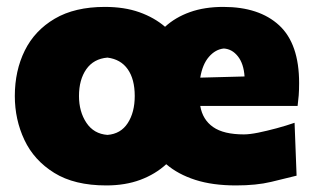

<svg xmlns="http://www.w3.org/2000/svg" viewBox="-20 -536 933 570"><path d="M295.5 14.5Q201 14.5 141 -22.8Q81 -60 52.5 -120.5Q24 -181 24 -251Q24 -326 53.5 -385.8Q83 -445.5 142.5 -480.5Q202 -515.5 291.5 -515.5Q349 -515.5 393.5 -499.8Q438 -484 470 -456.5Q500.5 -484.5 543.8 -500Q587 -515.5 643 -515.5Q749.5 -515.5 808.8 -460.8Q868 -406 868 -289.5Q868 -268.5 866.8 -252.8Q865.5 -237 863.5 -221.5H574.5Q581.5 -180.5 612.8 -158.8Q644 -137 704 -137Q721 -137 746.8 -142.2Q772.5 -147.5 801.2 -155.2Q830 -163 854.5 -171.5L860.5 -14.5Q828.5 -6.5 784.8 4Q741 14.5 680.5 14.5Q611 14.5 559.8 -2Q508.5 -18.5 473.5 -48.5Q441.5 -19 396.8 -2.2Q352 14.5 295.5 14.5ZM644.5 -392Q619.5 -389.5 600.2 -367.2Q581 -345 574.5 -305.5L706 -309Q703.5 -347 686.2 -368.8Q669 -390.5 644.5 -392ZM299 -135.5Q338.5 -138.5 359.2 -170.5Q380 -202.5 380 -251Q380 -301 359.2 -330.5Q338.5 -360 299 -365Q258 -361.5 236.2 -330.5Q214.5 -299.5 214.5 -251Q214.5 -204.5 236.5 -171.5Q258.5 -138.5 299 -135.5Z"/></svg>

Font: Commissioner Flair ExtraBold
Style: Regular
Weight: 800
Designer: Kostas Bartsokas
Foundry: Kostas Bartsokas
Version: Version 1.000; ttfautohint (v1.8.3)